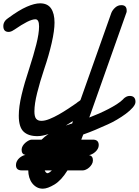

<svg xmlns="http://www.w3.org/2000/svg" viewBox="-45 -773 835 1155"><path d="M394 -45Q383 -38 372.5 -31.5Q362 -25 351 -18Q358 -20 365.5 -22.5Q373 -25 381 -28L389 -30Q390 -35 394 -45ZM213 362Q192 362 176 353Q160 344 148.5 329Q137 314 131 294Q125 274 125 252H86Q51 252 51 220Q51 207 57 196Q63 185 71.5 177.5Q80 170 90 165Q100 160 108 159Q85 155 85 128Q85 116 91.5 105Q98 94 108 85.5Q118 77 128 72Q138 67 146 67H205Q214 58 224.5 49.5Q235 41 247 33Q210 46 180 46Q125 46 96.5 18.5Q68 -9 68 -77Q68 -131 85 -202.5Q102 -274 131 -361Q157 -441 173.5 -506.5Q190 -572 190 -614Q190 -657 168 -657Q149 -657 118 -641.5Q87 -626 39 -593L40 -594Q22 -581 7 -581Q-25 -581 -25 -616Q-25 -645 5 -665L4 -664Q69 -712 116 -732.5Q163 -753 196 -753Q241 -753 262 -722.5Q283 -692 283 -637Q283 -589 266 -514.5Q249 -440 221 -358Q195 -280 178.5 -214Q162 -148 162 -103Q162 -71 172.5 -58.5Q183 -46 204 -46Q225 -46 252.5 -57Q280 -68 309 -84.5Q338 -101 366 -119.5Q394 -138 417 -154H416Q419 -156 423 -159Q427 -162 430 -164L432 -165Q433 -166 435 -167.5Q437 -169 439 -171Q486 -302 532 -433.5Q578 -565 625 -696Q632 -713 648 -727.5Q664 -742 685 -742Q717 -742 717 -710Q717 -708 717 -704Q717 -700 715 -696L492 -66Q521 -77 550.5 -90Q580 -103 607 -117Q634 -131 657.5 -146Q681 -161 697 -177H696Q715 -196 735 -196Q770 -196 770 -160Q770 -145 753.5 -126Q737 -107 712 -88.5Q687 -70 658 -53Q629 -36 604 -25Q562 -6 527.5 8.5Q493 23 456 36Q453 43 450 51Q447 59 444 67H514Q549 67 549 100Q549 112 543 122.5Q537 133 528 141Q519 149 509 154Q499 159 491 160Q514 165 514 191Q514 204 507.5 215Q501 226 491.5 234.5Q482 243 471.5 247.5Q461 252 454 252H361Q324 312 282.5 337Q241 362 213 362ZM335 159 312 173Q315 167 315 167Q315 167 315 168Q315 169 315 168Q315 167 318 160H220L242 147Q239 151 235 159ZM231 263Q235 269 240 269Q245 269 252 264.5Q259 260 267 252H224Q226 258 231 264ZM352 70Q332 77 320 81.5Q308 86 300.5 90.5Q293 95 287.5 100Q282 105 275 111L258 67H354Z"/></svg>

Font: Discipuli Britannica Bold
Style: Regular
Weight: 700
Designer: Peter Wiegel
Foundry: Peter Wiegel
Version: Version 0.001 2009